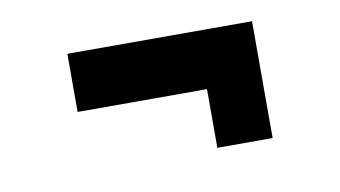

<svg xmlns="http://www.w3.org/2000/svg" viewBox="-39 -437 674 381"><g transform="rotate(-10 298.0 -246.5)"><path d="M112.3 -247.1V-364.3H484.4V-247.1ZM373 -128.9V-364.3H484.4V-128.9Z"/></g></svg>

Font: Sen
Style: Bold
Weight: 700
Designer: Kosal Sen, Philatype
Foundry: Philatype
Version: Version 2.000;gftools[0.9.31]